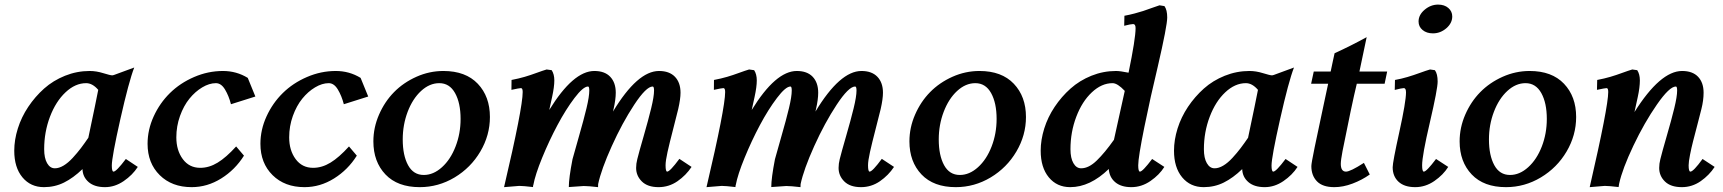

<svg xmlns="http://www.w3.org/2000/svg" viewBox="-20 -792 7315 815"><path d="M425.8 2.4Q380.9 2.4 356 -19.3Q331.1 -41 330.1 -74.2Q291 -36.6 251.7 -17.1Q212.4 2.4 166.5 2.4Q109.9 2.4 75.2 -39.3Q40.5 -81.1 40.5 -152.3Q40.5 -198.2 55.7 -246.6Q70.8 -294.9 99.9 -338.4Q128.9 -381.8 167.2 -416Q205.6 -450.2 256.1 -470.5Q306.6 -490.7 360.8 -490.7Q388.7 -490.7 418.5 -481.4Q448.2 -472.2 456.1 -472.2Q459.5 -472.2 464.8 -474.1L549.8 -505.4Q526.9 -446.3 490.7 -285.6Q454.6 -125 454.6 -89.4Q454.6 -63.5 461.9 -63.5Q473.6 -63.5 514.2 -117.2L564.9 -83.5Q542.5 -48.8 504.9 -23.2Q467.3 2.4 425.8 2.4ZM357.4 -210.9 355 -207.5Q388.2 -364.3 397 -410.6Q372.6 -439 345.7 -439Q299.3 -439 258.1 -400.1Q216.8 -361.3 192.1 -296.4Q167.5 -231.4 167.5 -158.7Q167.5 -121.1 179.9 -99.4Q192.4 -77.6 212.9 -77.6Q230.5 -77.6 249.8 -89.1Q269 -100.6 288.6 -121.8Q308.1 -143.1 323.5 -163.3Q338.9 -183.6 357.4 -210.9Z M1031.7 -461.4 1064 -382.3 960.4 -349.6Q951.2 -385.3 935.1 -412.1Q918.9 -439 896.5 -439Q868.2 -439 838.4 -421.1Q808.6 -403.3 784.2 -373.3Q759.8 -343.3 744.1 -299.8Q728.5 -256.3 728.5 -209Q728.5 -153.8 755.9 -116.7Q783.2 -79.6 830.1 -79.6Q867.7 -79.6 903.8 -101.6Q939.9 -123.5 982.4 -170.4L1015.6 -131.3Q978 -71.3 918.9 -34.4Q859.9 2.4 793.5 2.4Q709.5 2.4 658 -48.6Q606.4 -99.6 606.4 -181.6Q606.4 -241.2 632.3 -297.9Q658.2 -354.5 701.4 -397Q744.6 -439.5 804 -465.1Q863.3 -490.7 926.3 -490.7Q983.9 -490.7 1031.7 -461.4Z M1510.7 -461.4 1543 -382.3 1439.5 -349.6Q1430.2 -385.3 1414.1 -412.1Q1397.9 -439 1375.5 -439Q1347.2 -439 1317.4 -421.1Q1287.6 -403.3 1263.2 -373.3Q1238.8 -343.3 1223.1 -299.8Q1207.5 -256.3 1207.5 -209Q1207.5 -153.8 1234.9 -116.7Q1262.2 -79.6 1309.1 -79.6Q1346.7 -79.6 1382.8 -101.6Q1418.9 -123.5 1461.4 -170.4L1494.6 -131.3Q1457 -71.3 1397.9 -34.4Q1338.9 2.4 1272.5 2.4Q1188.5 2.4 1137 -48.6Q1085.4 -99.6 1085.4 -181.6Q1085.4 -241.2 1111.3 -297.9Q1137.2 -354.5 1180.4 -397Q1223.6 -439.5 1283 -465.1Q1342.3 -490.7 1405.3 -490.7Q1462.9 -490.7 1510.7 -461.4Z M1862.3 -490.7Q1956.5 -490.7 2008.1 -436.5Q2059.6 -382.3 2059.6 -295.4Q2059.6 -217.8 2019 -148.9Q1978.5 -80.1 1909.7 -38.8Q1840.8 2.4 1761.7 2.4Q1667.5 2.4 1616.2 -51.5Q1564.9 -105.5 1564.9 -191.9Q1564.9 -250.5 1588.9 -305.4Q1612.8 -360.4 1652.6 -400.9Q1692.4 -441.4 1747.6 -466.1Q1802.7 -490.7 1862.3 -490.7ZM1844.7 -439Q1803.2 -439 1767.3 -405.8Q1731.4 -372.6 1710.4 -317.4Q1689.5 -262.2 1689.5 -200.2Q1689.5 -132.3 1712.2 -90.8Q1734.9 -49.3 1778.8 -49.3Q1819.8 -49.3 1856.2 -82.3Q1892.6 -115.2 1913.8 -170.2Q1935.1 -225.1 1935.1 -287.1Q1935.1 -355 1911.6 -397Q1888.2 -439 1844.7 -439Z M2777.3 -490.7Q2821.3 -490.7 2845 -466.1Q2868.7 -441.4 2868.7 -398.4Q2868.7 -372.1 2858.9 -329.1Q2853 -304.2 2837.4 -244.1Q2821.8 -184.1 2813.5 -146.7Q2805.2 -109.4 2805.2 -90.3Q2805.2 -63.5 2812 -63.5Q2823.7 -63.5 2863.8 -117.7L2915.5 -83.5Q2892.1 -47.9 2855.7 -22.7Q2819.3 2.4 2775.4 2.4Q2729 2.4 2704.6 -21.7Q2680.2 -45.9 2680.2 -79.1Q2680.2 -97.2 2685.1 -116.2Q2692.4 -146 2712.2 -214.1Q2731.9 -282.2 2744.1 -332.3Q2756.3 -382.3 2756.3 -407.7Q2756.3 -424.8 2750.5 -424.8Q2723.1 -424.8 2672.1 -347.4Q2621.1 -270 2576.7 -171.4Q2532.2 -72.8 2519 -10.7Q2518.6 -6.3 2518.6 2.4Q2477.5 -2.4 2458 -2.4L2394.5 2Q2394.5 -35.6 2410.2 -116.2Q2416.5 -140.6 2437.3 -212.4Q2458 -284.2 2469.7 -333.3Q2481.4 -382.3 2481.4 -407.7Q2481.4 -424.8 2476.1 -424.8Q2455.6 -424.8 2418.7 -376.2Q2381.8 -327.6 2346.4 -261.2Q2311 -194.8 2281.5 -122.8Q2252 -50.8 2243.7 -5.9H2243.2Q2243.2 -4.4 2242.9 -2Q2242.7 0.5 2242.2 2Q2200.7 -2.9 2184.1 -2.9L2119.6 2.4Q2198.7 -334 2198.7 -401.4Q2198.7 -418 2191.4 -418Q2184.6 -418 2150.9 -410.6L2151.4 -452.6Q2182.1 -458.5 2207 -465.8Q2231.9 -473.1 2257.8 -482.7Q2283.7 -492.2 2300.3 -497.1L2321.8 -494.1Q2333 -477.1 2333 -450.7Q2333 -423.3 2323.7 -380.9Q2315.9 -343.8 2311.5 -325.2Q2413.1 -490.7 2502.9 -490.7Q2546.9 -490.7 2570.3 -466.1Q2593.8 -441.4 2593.8 -398.4Q2593.8 -370.1 2584.5 -329.1Q2582.5 -322.8 2582 -318.4Q2686 -490.7 2777.3 -490.7Z M3636.7 -490.7Q3680.7 -490.7 3704.3 -466.1Q3728 -441.4 3728 -398.4Q3728 -372.1 3718.3 -329.1Q3712.4 -304.2 3696.8 -244.1Q3681.2 -184.1 3672.9 -146.7Q3664.6 -109.4 3664.6 -90.3Q3664.6 -63.5 3671.4 -63.5Q3683.1 -63.5 3723.1 -117.7L3774.9 -83.5Q3751.5 -47.9 3715.1 -22.7Q3678.7 2.4 3634.8 2.4Q3588.4 2.4 3564 -21.7Q3539.6 -45.9 3539.6 -79.1Q3539.6 -97.2 3544.4 -116.2Q3551.8 -146 3571.5 -214.1Q3591.3 -282.2 3603.5 -332.3Q3615.7 -382.3 3615.7 -407.7Q3615.7 -424.8 3609.9 -424.8Q3582.5 -424.8 3531.5 -347.4Q3480.5 -270 3436 -171.4Q3391.6 -72.8 3378.4 -10.7Q3377.9 -6.3 3377.9 2.4Q3336.9 -2.4 3317.4 -2.4L3253.9 2Q3253.9 -35.6 3269.5 -116.2Q3275.9 -140.6 3296.6 -212.4Q3317.4 -284.2 3329.1 -333.3Q3340.8 -382.3 3340.8 -407.7Q3340.8 -424.8 3335.4 -424.8Q3314.9 -424.8 3278.1 -376.2Q3241.2 -327.6 3205.8 -261.2Q3170.4 -194.8 3140.9 -122.8Q3111.3 -50.8 3103 -5.9H3102.5Q3102.5 -4.4 3102.3 -2Q3102.1 0.5 3101.6 2Q3060.1 -2.9 3043.5 -2.9L2979 2.4Q3058.1 -334 3058.1 -401.4Q3058.1 -418 3050.8 -418Q3043.9 -418 3010.3 -410.6L3010.7 -452.6Q3041.5 -458.5 3066.4 -465.8Q3091.3 -473.1 3117.2 -482.7Q3143.1 -492.2 3159.7 -497.1L3181.2 -494.1Q3192.4 -477.1 3192.4 -450.7Q3192.4 -423.3 3183.1 -380.9Q3175.3 -343.8 3170.9 -325.2Q3272.5 -490.7 3362.3 -490.7Q3406.2 -490.7 3429.7 -466.1Q3453.1 -441.4 3453.1 -398.4Q3453.1 -370.1 3443.8 -329.1Q3441.9 -322.8 3441.4 -318.4Q3545.4 -490.7 3636.7 -490.7Z M4137.7 -490.7Q4231.9 -490.7 4283.4 -436.5Q4335 -382.3 4335 -295.4Q4335 -217.8 4294.4 -148.9Q4253.9 -80.1 4185.1 -38.8Q4116.2 2.4 4037.1 2.4Q3942.9 2.4 3891.6 -51.5Q3840.3 -105.5 3840.3 -191.9Q3840.3 -250.5 3864.3 -305.4Q3888.2 -360.4 3928 -400.9Q3967.8 -441.4 4022.9 -466.1Q4078.1 -490.7 4137.7 -490.7ZM4120.1 -439Q4078.6 -439 4042.7 -405.8Q4006.8 -372.6 3985.8 -317.4Q3964.8 -262.2 3964.8 -200.2Q3964.8 -132.3 3987.5 -90.8Q4010.3 -49.3 4054.2 -49.3Q4095.2 -49.3 4131.6 -82.3Q4168 -115.2 4189.2 -170.2Q4210.4 -225.1 4210.4 -287.1Q4210.4 -355 4187 -397Q4163.6 -439 4120.1 -439Z M4901.9 -769.5 4922.9 -766.1Q4934.6 -750 4934.6 -717.8Q4934.6 -682.6 4894.5 -509.3Q4863.8 -381.8 4837.6 -252.9Q4811.5 -124 4811.5 -90.3Q4811.5 -63.5 4818.8 -63.5Q4830.1 -63.5 4870.6 -117.2L4922.4 -83.5Q4901.4 -49.8 4863.5 -23.7Q4825.7 2.4 4782.2 2.4Q4738.8 2.4 4713.9 -18.6Q4689 -39.6 4686.5 -74.7Q4606.9 2.4 4522.9 2.4Q4466.3 2.4 4431.9 -39.3Q4397.5 -81.1 4397.5 -152.3Q4397.5 -198.2 4412.6 -246.6Q4427.7 -294.9 4456.8 -338.4Q4485.8 -381.8 4524.2 -416Q4562.5 -450.2 4612.8 -470.5Q4663.1 -490.7 4717.3 -490.7Q4734.9 -490.7 4770.5 -483.4Q4800.3 -627.9 4800.3 -672.4Q4800.3 -689.9 4790 -689.9Q4780.8 -689.9 4752 -682.6L4752.9 -725.1Q4774.4 -729 4796.6 -734.9Q4818.8 -740.7 4832.8 -745.4Q4846.7 -750 4868.9 -758.1Q4891.1 -766.1 4901.9 -769.5ZM4569.3 -77.6Q4601.6 -77.6 4635.7 -110.8Q4669.9 -144 4708.5 -198.7Q4715.8 -232.9 4732.7 -308.3Q4749.5 -383.8 4754.4 -406.2Q4723.6 -439 4702.6 -439Q4656.2 -439 4614.7 -400.1Q4573.2 -361.3 4548.6 -296.4Q4523.9 -231.4 4523.9 -158.7Q4523.9 -121.1 4536.4 -99.4Q4548.8 -77.6 4569.3 -77.6Z M5348.6 2.4Q5303.7 2.4 5278.8 -19.3Q5253.9 -41 5252.9 -74.2Q5213.9 -36.6 5174.6 -17.1Q5135.3 2.4 5089.4 2.4Q5032.7 2.4 4998 -39.3Q4963.4 -81.1 4963.4 -152.3Q4963.4 -198.2 4978.5 -246.6Q4993.7 -294.9 5022.7 -338.4Q5051.8 -381.8 5090.1 -416Q5128.4 -450.2 5179 -470.5Q5229.5 -490.7 5283.7 -490.7Q5311.5 -490.7 5341.3 -481.4Q5371.1 -472.2 5378.9 -472.2Q5382.3 -472.2 5387.7 -474.1L5472.7 -505.4Q5449.7 -446.3 5413.6 -285.6Q5377.4 -125 5377.4 -89.4Q5377.4 -63.5 5384.8 -63.5Q5396.5 -63.5 5437 -117.2L5487.8 -83.5Q5465.3 -48.8 5427.7 -23.2Q5390.1 2.4 5348.6 2.4ZM5280.3 -210.9 5277.8 -207.5Q5311 -364.3 5319.8 -410.6Q5295.4 -439 5268.6 -439Q5222.2 -439 5180.9 -400.1Q5139.6 -361.3 5115 -296.4Q5090.3 -231.4 5090.3 -158.7Q5090.3 -121.1 5102.8 -99.4Q5115.2 -77.6 5135.7 -77.6Q5153.3 -77.6 5172.6 -89.1Q5191.9 -100.6 5211.4 -121.8Q5231 -143.1 5246.3 -163.3Q5261.7 -183.6 5280.3 -210.9Z M5868.2 -488.3 5857.4 -436.5H5739.3Q5717.8 -347.7 5678.7 -150.4Q5671.4 -111.8 5671.4 -96.7Q5671.4 -63.5 5693.4 -63.5Q5711.9 -63.5 5769.5 -100.6L5794.4 -51.3Q5761.2 -27.8 5721.2 -12.7Q5681.2 2.4 5644 2.4Q5594.2 2.4 5570.3 -22.2Q5546.4 -46.9 5546.4 -86.9Q5546.4 -92.8 5549.6 -111.1Q5552.7 -129.4 5560.3 -166Q5567.9 -202.6 5575 -235.6Q5582 -268.6 5595.2 -331.1Q5608.4 -393.6 5617.7 -436.5H5545.4L5556.6 -488.3H5628.4Q5630.9 -501.5 5636.7 -527.8Q5642.6 -554.2 5645 -565.9Q5717.3 -599.1 5781.2 -634.3L5750.5 -488.3Z M6050.3 -497.1 6070.8 -494.1Q6082.5 -478.5 6082.5 -445.8Q6082.5 -414.1 6049.6 -272.9Q6016.6 -131.8 6016.6 -90.3Q6016.6 -63.5 6023.9 -63.5Q6035.2 -63.5 6075.7 -117.2L6127.4 -83.5Q6106.4 -49.8 6068.6 -23.7Q6030.8 2.4 5987.3 2.4Q5941.4 2.4 5916.5 -20.5Q5891.6 -43.5 5891.6 -82Q5891.6 -103.5 5919.9 -231.9Q5948.2 -360.4 5948.2 -399.9Q5948.2 -418 5939 -418Q5930.2 -418 5900.4 -410.2L5901.4 -452.6Q5928.7 -457.5 5954.3 -465.1Q5980 -472.7 6007.3 -482.7Q6034.7 -492.7 6050.3 -497.1ZM6084.5 -772.5Q6111.3 -772.5 6127.9 -758.1Q6144.5 -743.7 6144.5 -722.2Q6144.5 -693.8 6119.4 -672.1Q6094.2 -650.4 6062.5 -650.4Q6035.6 -650.4 6018.6 -664.6Q6001.5 -678.7 6001.5 -700.7Q6001.5 -729 6027.3 -750.7Q6053.2 -772.5 6084.5 -772.5Z M6473.1 -490.7Q6567.4 -490.7 6618.9 -436.5Q6670.4 -382.3 6670.4 -295.4Q6670.4 -217.8 6629.9 -148.9Q6589.4 -80.1 6520.5 -38.8Q6451.7 2.4 6372.6 2.4Q6278.3 2.4 6227.1 -51.5Q6175.8 -105.5 6175.8 -191.9Q6175.8 -250.5 6199.7 -305.4Q6223.6 -360.4 6263.4 -400.9Q6303.2 -441.4 6358.4 -466.1Q6413.6 -490.7 6473.1 -490.7ZM6455.6 -439Q6414.1 -439 6378.2 -405.8Q6342.3 -372.6 6321.3 -317.4Q6300.3 -262.2 6300.3 -200.2Q6300.3 -132.3 6323 -90.8Q6345.7 -49.3 6389.6 -49.3Q6430.7 -49.3 6467 -82.3Q6503.4 -115.2 6524.7 -170.2Q6545.9 -225.1 6545.9 -287.1Q6545.9 -355 6522.5 -397Q6499 -439 6455.6 -439Z M7120.1 -490.7Q7164.6 -490.7 7188 -466.1Q7211.4 -441.4 7211.4 -398.4Q7211.4 -366.2 7202.1 -329.1Q7196.8 -308.1 7185.3 -263.7Q7173.8 -219.2 7166.7 -192.1Q7159.7 -165 7153.8 -135Q7147.9 -105 7147.9 -90.3Q7147.9 -63.5 7155.3 -63.5Q7168 -63.5 7207 -117.2L7258.3 -83.5Q7235.4 -48.3 7199 -22.9Q7162.6 2.4 7119.1 2.4Q7071.8 2.4 7047.4 -21.5Q7022.9 -45.4 7022.9 -79.1Q7022.9 -97.2 7027.8 -116.2Q7035.2 -146.5 7054.9 -214.4Q7074.7 -282.2 7086.9 -332.3Q7099.1 -382.3 7099.1 -407.7Q7099.1 -424.8 7093.8 -424.8Q7066.4 -424.8 7013.2 -348.1Q6960 -271.5 6913.3 -173.3Q6866.7 -75.2 6853 -12.7Q6851.1 -2.9 6850.6 2Q6809.1 -2.9 6792 -2.9L6728 2.4Q6806.6 -338.9 6806.6 -401.4Q6806.6 -418 6799.8 -418Q6793.5 -418 6758.8 -410.6L6759.8 -452.6Q6790.5 -458.5 6815.4 -465.8Q6840.3 -473.1 6866.2 -482.7Q6892.1 -492.2 6908.7 -497.1L6929.7 -494.1Q6940.9 -477.1 6940.9 -450.7Q6940.9 -421.4 6932.1 -380.9Q6929.7 -368.2 6918 -316.4Q7027.8 -490.7 7120.1 -490.7Z"/></svg>

Font: Flanker
Style: Bold Italic
Weight: 700
Italic angle: -12°
Designer: Flanker
Version: Version 2.000